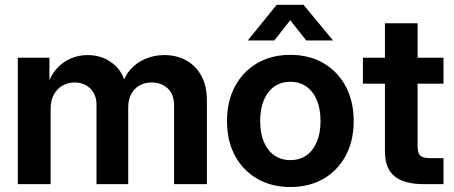

<svg xmlns="http://www.w3.org/2000/svg" viewBox="-20 -751 1851 783"><path d="M52.7 0V-515.6H181.6V-401.4H172.9Q186.5 -443.4 211.4 -471.2Q236.3 -499 268.8 -512.7Q301.3 -526.4 337.4 -526.4Q396.5 -526.4 439.9 -492.2Q483.4 -458 492.7 -401.4H477.1Q486.8 -439.5 511.7 -467.5Q536.6 -495.6 572.5 -511Q608.4 -526.4 650.4 -526.4Q699.7 -526.4 739 -504.9Q778.3 -483.4 801 -442.1Q823.7 -400.9 823.7 -340.8V0H689.9V-318.8Q689.9 -367.7 663.3 -391.1Q636.7 -414.6 598.6 -414.6Q569.3 -414.6 547.9 -401.9Q526.4 -389.2 514.6 -366.5Q502.9 -343.8 502.9 -313.5V0H373.5V-323.7Q373.5 -365.2 348.4 -389.9Q323.2 -414.6 283.7 -414.6Q257.3 -414.6 235.1 -402.1Q212.9 -389.6 199.7 -365.5Q186.5 -341.3 186.5 -306.2V0Z M1164.1 11.7Q1087.4 11.7 1029.1 -22Q970.7 -55.7 938.2 -116.2Q905.8 -176.8 905.8 -257.3Q905.8 -337.9 938.2 -398.7Q970.7 -459.5 1029.1 -493.4Q1087.4 -527.3 1164.1 -527.3Q1241.2 -527.3 1299.3 -493.4Q1357.4 -459.5 1389.9 -398.7Q1422.4 -337.9 1422.4 -257.3Q1422.4 -176.8 1389.9 -116.2Q1357.4 -55.7 1299.3 -22Q1241.2 11.7 1164.1 11.7ZM1164.1 -98.1Q1201.7 -98.1 1229.2 -117.2Q1256.8 -136.2 1272 -172.1Q1287.1 -208 1287.1 -257.3Q1287.1 -307.1 1272 -343Q1256.8 -378.9 1229.2 -398.2Q1201.7 -417.5 1164.1 -417.5Q1127 -417.5 1099.1 -398.2Q1071.3 -378.9 1056.2 -343Q1041 -307.1 1041 -257.3Q1041 -207.5 1056.2 -171.9Q1071.3 -136.2 1099.1 -117.2Q1127 -98.1 1164.1 -98.1ZM1098.6 -585.9H990.7V-586.4L1108.4 -731.4H1217.8L1337.9 -586.4V-585.9H1229L1163.6 -668.5Z M1788.6 -515.6V-409.7H1460V-515.6ZM1549.8 -656.2H1683.1V-153.8Q1683.1 -127 1694.1 -116.5Q1705.1 -106 1734.4 -106Q1746.6 -106 1762.9 -106Q1779.3 -106 1788.6 -106V0Q1775.9 0 1753.7 0Q1731.4 0 1709.5 0Q1627.4 0 1588.6 -32.5Q1549.8 -64.9 1549.8 -133.3Z"/></svg>

Font: Inter Cardless Display
Style: Bold
Weight: 700
Designer: Rasmus Andersson
Foundry: rsms
Version: Version 4.001;git-9221beed3